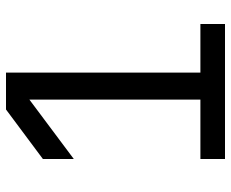

<svg xmlns="http://www.w3.org/2000/svg" viewBox="-85 -685 770 640"><g transform="rotate(-90 300.0 -365.0)"><path d="M90 0V-82H288V-652L90 -504V-607L255 -730H378V-82H540V0Z"/></g></svg>

Font: Atlassian Mono
Style: Regular
Weight: 400
Monospace: yes
Designer: Philipp Nurullin, Konstantin Bulenkov
Foundry: Modifications by Atlassian Pty Ltd, manufactured by JetBrains
Version: Version 2.304